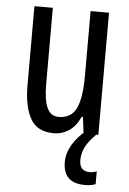

<svg xmlns="http://www.w3.org/2000/svg" viewBox="-54 -577 564 841"><g transform="rotate(5 228.0 -156.5)"><path d="M391 -537V0H326L317 -72H311Q294 -32 263.5 -11Q233 10 195 10Q122 10 92.5 -43.5Q63 -97 63 -187V-537H144V-202Q144 -131 160 -97Q176 -63 210 -63Q266 -63 288 -109Q310 -155 310 -251V-537ZM322 117Q322 166 367 166Q378 166 385.5 164Q393 162 398 160V216Q380 224 351 224Q255 224 255 131Q255 93 276.5 56Q298 19 336 -12L382 0Q348 34 335 61Q322 88 322 117Z"/></g></svg>

Font: Noto Sans Georgian ExtraCondensed
Style: Regular
Weight: 400
Width: 2
Designer: Monotype Design Team, Akaki Razmadze
Foundry: Google LLC
Version: Version 2.005; ttfautohint (v1.8.4.7-5d5b)